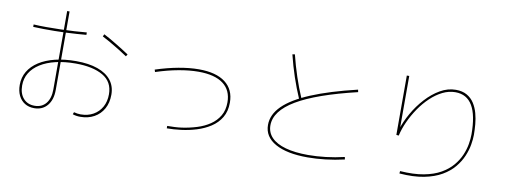

<svg xmlns="http://www.w3.org/2000/svg" viewBox="-65 -1165 4131 1564"><g transform="rotate(10 2000.0 -383.0)"><path d="M638 29Q622 29 606 26.5Q590 24 576 19L583 1Q597 5 611 7Q625 9 638 9Q698 9 743 -16.5Q788 -42 813 -87Q838 -132 838 -192Q838 -295 754.5 -343.5Q671 -392 528 -392Q437 -392 363.5 -374.5Q290 -357 237.5 -324Q185 -291 157 -245Q129 -199 129 -141Q129 -74 163.5 -34.5Q198 5 257 5Q317 5 351 -37Q385 -79 385 -152V-801H405V-152Q405 -70 365 -22.5Q325 25 257 25Q212 25 179 4.5Q146 -16 127.5 -53.5Q109 -91 109 -142Q109 -204 138.5 -253.5Q168 -303 223 -338.5Q278 -374 355.5 -393Q433 -412 529 -412Q634 -412 707.5 -386Q781 -360 819.5 -311Q858 -262 858 -192Q858 -125 830.5 -75.5Q803 -26 753.5 1.5Q704 29 638 29ZM135 -626V-646Q183 -643 240.5 -643Q298 -643 357.5 -644.5Q417 -646 472.5 -649.5Q528 -653 573 -657V-637Q538 -634 495 -631Q452 -628 405 -626Q358 -624 310.5 -623.5Q263 -623 218 -623.5Q173 -624 135 -626ZM920 -521Q889 -542 850 -566Q811 -590 773 -612Q735 -634 707 -648L716 -667Q736 -657 762.5 -642Q789 -627 818.5 -609Q848 -591 877 -573Q906 -555 931 -538Z M1350 -1V-21Q1378 -21 1410.5 -22.5Q1443 -24 1470 -28Q1533 -37 1592.5 -55.5Q1652 -74 1698.5 -105.5Q1745 -137 1772.5 -183.5Q1800 -230 1800 -295Q1800 -395 1730 -447.5Q1660 -500 1525 -500Q1451 -500 1362.5 -484Q1274 -468 1176 -436L1170 -455Q1268 -487 1358.5 -503.5Q1449 -520 1525 -520Q1668 -520 1744 -462Q1820 -404 1820 -296Q1820 -224 1789.5 -173Q1759 -122 1707.5 -88.5Q1656 -55 1594 -36Q1532 -17 1468.5 -9Q1405 -1 1350 -1Z M2819 -23 2823 -3Q2745 15 2668 24Q2591 33 2520 33Q2348 33 2252.5 -20.5Q2157 -74 2157 -172Q2157 -258 2230.5 -330.5Q2304 -403 2453.5 -465.5Q2603 -528 2830 -582L2834 -562Q2501 -483 2339 -387Q2177 -291 2177 -172Q2177 -113 2217 -71.5Q2257 -30 2334 -8.5Q2411 13 2520 13Q2590 13 2666.5 4Q2743 -5 2819 -23ZM2388 -431 2370 -423Q2334 -506 2305 -592.5Q2276 -679 2253 -772L2273 -776Q2296 -684 2324.5 -598Q2353 -512 2388 -431Z M3280 32 3282 12Q3395 20 3477.5 4.5Q3560 -11 3617.5 -44Q3675 -77 3711.5 -120.5Q3748 -164 3768 -211Q3788 -258 3795.5 -303Q3803 -348 3803 -383Q3803 -541 3756.5 -620Q3710 -699 3615 -699Q3561 -699 3509.5 -673.5Q3458 -648 3411.5 -604Q3365 -560 3327 -504.5Q3289 -449 3261.5 -389Q3234 -329 3221 -271L3201 -273V-764H3221V-316H3213Q3235 -387 3275.5 -458Q3316 -529 3370 -588Q3424 -647 3486.5 -683Q3549 -719 3615 -719Q3670 -719 3707.5 -697.5Q3745 -676 3768 -640Q3791 -604 3803 -560Q3815 -516 3819 -470Q3823 -424 3823 -383Q3823 -347 3815 -300.5Q3807 -254 3786 -204.5Q3765 -155 3727 -109Q3689 -63 3629 -28Q3569 7 3483 24Q3397 41 3280 32Z"/></g></svg>

Font: Murecho Thin Thin
Style: Regular
Weight: 250
Version: Version 1.010